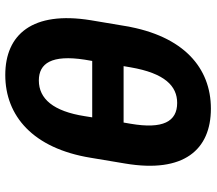

<svg xmlns="http://www.w3.org/2000/svg" viewBox="-64 -710 784 695"><g transform="rotate(-90 327.5 -362.0)"><path d="M581.3 -300.1 602.3 -425.1C636.4 -635.7 551.1 -734.4 404.1 -734.4C256.4 -734.4 138.5 -634.6 104.4 -425.1L83.5 -300.1C47.9 -88.1 133.5 9.9 282.3 9.9C429.3 9.9 545.5 -88.1 581.3 -300.1ZM227.6 -280.9 231.9 -306.1H436.1L431.8 -280.9C410.5 -157 364 -112.2 302.9 -112.2C235.4 -112.2 207.4 -163.7 227.6 -280.9ZM250.7 -419.7 255 -446.7C272.7 -560.4 317.8 -612.9 384.2 -612.9C446.4 -612.9 478 -566.4 459.5 -446.7L454.9 -419.7Z"/></g></svg>

Font: Margiela Sans
Style: Bold Italic
Weight: 700
Italic angle: -9.39999°
Designer: Stefan Endress, Andreas Faust
Version: Version 1.100;FEAKit 1.0